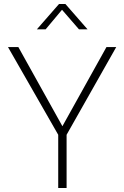

<svg xmlns="http://www.w3.org/2000/svg" viewBox="-20 -943 623 963"><path d="M272 0V-267L20 -707H72L293 -310L514 -707H563L314 -267V0ZM165 -796 276 -923H308L419 -796H376L291 -894L209 -796Z"/></svg>

Font: Onest Thin
Style: Regular
Weight: 250
Designer: Dmitri Voloshin, Andrey Kudryavtsev
Foundry: Dmitri Voloshin, Andrey Kudryavtsev
Version: Version 1.000;gftools[0.9.33]